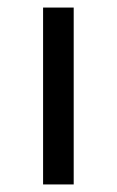

<svg xmlns="http://www.w3.org/2000/svg" viewBox="-20 -488 309 508"><path d="M94 -468H175V0H94Z"/></svg>

Font: Ysabeau SC Medium
Style: Regular
Weight: 500
Designer: Christian Thalmann (Catharsis Fonts)
Version: Version 0.003